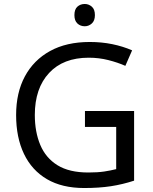

<svg xmlns="http://www.w3.org/2000/svg" viewBox="-20 -935 768 965"><path d="M407 -377H654V-27Q596 -8 537 1Q478 10 403 10Q292 10 216 -34.5Q140 -79 100.5 -161.5Q61 -244 61 -357Q61 -469 105 -551Q149 -633 231.5 -678.5Q314 -724 431 -724Q491 -724 544.5 -713Q598 -702 644 -682L610 -604Q572 -621 524.5 -633Q477 -645 426 -645Q298 -645 226.5 -568Q155 -491 155 -357Q155 -272 182.5 -206.5Q210 -141 269 -104.5Q328 -68 424 -68Q471 -68 504 -73Q537 -78 564 -85V-297H407ZM406 -915Q426 -915 441.5 -901.5Q457 -888 457 -859Q457 -831 441.5 -817Q426 -803 406 -803Q384 -803 369 -817Q354 -831 354 -859Q354 -888 369 -901.5Q384 -915 406 -915Z"/></svg>

Font: Noto Sans Tai Le
Style: Regular
Weight: 400
Designer: Monotype Design Team
Foundry: Monotype Imaging Inc.
Version: Version 2.002; ttfautohint (v1.8.4.7-5d5b)